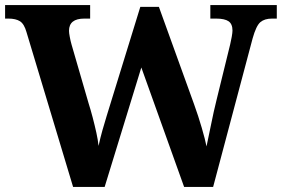

<svg xmlns="http://www.w3.org/2000/svg" viewBox="-20 -734 1107 754"><path d="M84 -608Q75 -640 58.5 -650.5Q42 -661 13 -661H0V-714H334V-661H311Q251 -661 251 -613Q251 -605 254 -589Q257 -573 261 -559L328 -328Q336 -303 344 -272.5Q352 -242 358.5 -212.5Q365 -183 367 -161Q374 -193 382 -221.5Q390 -250 399 -279L531 -707H604L742 -325Q759 -278 772.5 -231.5Q786 -185 791 -159Q799 -195 809 -245.5Q819 -296 831 -344L884 -560Q887 -572 890 -589Q893 -606 893 -614Q893 -640 877.5 -650.5Q862 -661 829 -661H806V-714H1067V-661H1048Q1019 -661 1002.5 -647Q986 -633 972 -583L817 0H703L535 -469L391 0H267Z"/></svg>

Font: Noto Serif Khojki
Style: Regular
Weight: 400
Designer: Juan Bruce
Version: Version 2.002